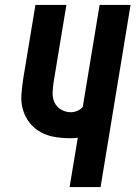

<svg xmlns="http://www.w3.org/2000/svg" viewBox="-20 -755 547 775"><path d="M261 0 294 -199Q286 -198 279 -197.5Q272 -197 265 -197Q233 -197 202 -202Q171 -207 144.5 -221.5Q118 -236 99.5 -259.5Q81 -283 72.5 -312.5Q64 -342 66.5 -374Q69 -406 74 -439L123 -735H248L196 -421Q193 -400 192.5 -379Q192 -358 200.5 -340.5Q209 -323 227 -312.5Q245 -302 266 -302Q279 -302 292 -307.5Q305 -313 314 -323L382 -735H507L386 0Z"/></svg>

Font: Iosevka Extrabold Oblique
Style: Regular
Weight: 800
Italic angle: -9°
Monospace: yes
Designer: Belleve Invis
Foundry: Belleve Invis
Version: Version 32.5.0; ttfautohint (v1.8.4)